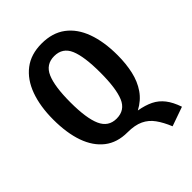

<svg xmlns="http://www.w3.org/2000/svg" viewBox="-249 -825 1117 1117"><g transform="rotate(-45 310.0 -266.0)"><path d="M567 -346Q567 -276 553.5 -215.8Q540 -155.5 508.2 -109.5Q476.5 -63.5 422.5 -35Q474.5 -26 511.8 -7.8Q549 10.5 575 43.8Q601 77 619.5 131L500.5 173Q479 120.5 453.2 84.8Q427.5 49 388.8 30.8Q350 12.5 290 12.5Q206 12.5 149.8 -31.2Q93.5 -75 65.2 -155Q37 -235 37 -345.5Q37 -453.5 66.5 -534.8Q96 -616 154.8 -661.2Q213.5 -706.5 302 -706.5Q390.5 -706.5 449.2 -662.5Q508 -618.5 537.5 -537.5Q567 -456.5 567 -346ZM424.5 -346Q424.5 -476.5 397.8 -539.8Q371 -603 302 -603Q233.5 -603 206 -539.5Q178.5 -476 178.5 -345.5Q178.5 -214.5 206.8 -151.5Q235 -88.5 302 -88.5Q371.5 -88.5 398 -152Q424.5 -215.5 424.5 -346Z"/></g></svg>

Font: Fira Code Light SemiBold
Style: Regular
Weight: 600
Monospace: yes
Version: Version 5.002